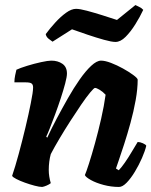

<svg xmlns="http://www.w3.org/2000/svg" viewBox="-20 -740 599 760"><path d="M147 0Q136 0 117 -5Q98 -10 78.5 -17Q59 -24 44.5 -31.5Q30 -39 28 -44Q40 -79 54 -130.5Q68 -182 81 -236.5Q94 -291 102 -332Q111 -376 111 -394Q111 -405 105 -409.5Q99 -414 82 -414H37Q37 -428 40 -442Q43 -456 45 -464Q60 -471 87.5 -479.5Q115 -488 142.5 -494Q170 -500 183 -500Q209 -500 227 -487.5Q245 -475 245 -449Q245 -436 238 -409.5Q231 -383 220.5 -351Q210 -319 198.5 -288Q187 -257 177.5 -233Q168 -209 163 -199L167 -195Q183 -230 204.5 -270.5Q226 -311 249 -351.5Q272 -392 295.5 -425.5Q319 -459 341 -479.5Q363 -500 380 -500Q396 -500 419.5 -491Q443 -482 466.5 -469Q490 -456 507 -443.5Q524 -431 525 -425Q525 -388 517 -343.5Q509 -299 496.5 -253.5Q484 -208 471.5 -169.5Q459 -131 450 -105Q441 -79 439 -73L450 -66Q460 -76 474 -96Q488 -116 501.5 -139Q515 -162 525 -178Q534 -178 545.5 -173Q557 -168 559 -163Q554 -142 542 -114.5Q530 -87 514 -60.5Q498 -34 481.5 -17Q465 0 451 0Q420 0 390 -8Q360 -16 339.5 -27.5Q319 -39 316 -47Q321 -58 332 -92Q343 -126 356 -173Q369 -220 380.5 -270.5Q392 -321 398 -365Q387 -377 374.5 -384.5Q362 -392 356 -392Q352 -392 337 -374Q322 -356 301.5 -326Q281 -296 258.5 -261Q236 -226 215.5 -191.5Q195 -157 181 -130Q173 -101 173 -67Q173 -42 181 -15Q175 -10 164.5 -5.5Q154 -1 147 0ZM437 -574Q422 -574 391.5 -582.5Q361 -591 327 -602.5Q293 -614 265 -624L188 -575Q182 -579 172.5 -586.5Q163 -594 161 -605Q178 -628 199 -651Q220 -674 241.5 -689.5Q263 -705 281 -705Q296 -705 324 -697.5Q352 -690 384 -680Q416 -670 443 -661L516 -720Q521 -717 530.5 -713Q540 -709 547 -701Q534 -673 515.5 -643.5Q497 -614 477 -594Q457 -574 437 -574Z"/></svg>

Font: Texturina 72pt 72pt Black
Style: Italic
Weight: 900
Italic angle: -11°
Designer: Guillermo Torres Carreño
Foundry: Omnibus-Type
Version: Version 1.002; ttfautohint (v1.8.3)